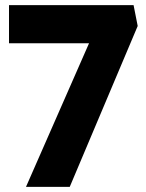

<svg xmlns="http://www.w3.org/2000/svg" viewBox="-20 -726 569 746"><path d="M326 -558H15V-706H499L515 -625L251 0H81Z"/></svg>

Font: Lexend Exa HM Xlight
Style: Bold
Weight: 700
Designer: Bonnie Shaver-Troup, Thomas Jockin, Octavio Pardo
Foundry: Lexend
Version: Version 1.091